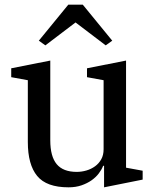

<svg xmlns="http://www.w3.org/2000/svg" viewBox="-20 -789 664 821"><path d="M273 12Q179 12 139 -36.5Q99 -85 99 -182V-446L28 -459V-497L195 -530V-189Q195 -120 222.5 -87Q250 -54 308 -54Q329 -54 349.5 -60Q370 -66 386.5 -78Q403 -90 413 -108Q423 -126 423 -151V-446L352 -459V-497L519 -530V-72L590 -59V-21L425 12V-80H421Q415 -64 402.5 -47.5Q390 -31 371.5 -18Q353 -5 328.5 3.5Q304 12 273 12ZM146 -615 272 -769H334L460 -615L432 -595L303 -693L174 -595Z"/></svg>

Font: IBM Plex Serif Text
Style: Regular
Weight: 450
Designer: Mike Abbink, Paul van der Laan, Pieter van Rosmalen
Foundry: Bold Monday
Version: Version 3.001